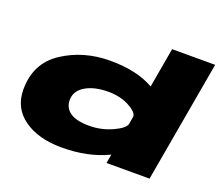

<svg xmlns="http://www.w3.org/2000/svg" viewBox="-128 -973 1343 1165"><g transform="rotate(20 543.5 -390.0)"><path d="M658.5 0 669 -57.5Q668 -57 667.5 -57Q539.5 5 370 5Q218 5 125 -61.8Q32 -128.5 32 -247Q32 -417.5 165 -504.2Q298 -591 470 -591Q639.5 -591 748.5 -529.5Q750 -528.5 751.5 -527.5L796.5 -785H1074.5L936.5 0ZM706 -268 715 -319.5Q715 -347.5 660.5 -377.5Q601.5 -410 523 -410Q435 -410 379 -378.2Q323 -346.5 318.5 -293Q314 -239 354 -207.5Q394 -176 482 -176Q560.5 -176 631 -208.5Q698 -239.5 706 -268Z"/></g></svg>

Font: Anybody UltraExpanded Black
Style: Italic
Weight: 900
Width: 9
Italic angle: -10°
Designer: Tyler Finck
Foundry: Etcetera Type Company
Version: Version 1.010; ttfautohint (v1.8.3) -l 8 -r 50 -G 200 -x 14 